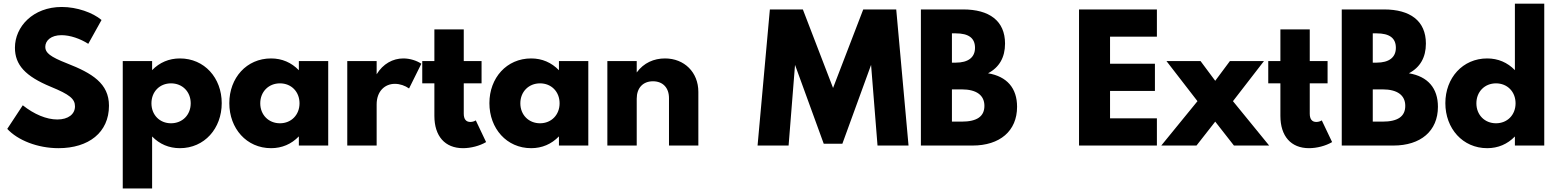

<svg xmlns="http://www.w3.org/2000/svg" viewBox="-20 -802 8580 1058"><path d="M20 -91.8C77.7 -29.1 187.3 14.5 302.3 14.5C468.2 14.5 580.5 -71.8 580.5 -219.5C580.5 -342.3 487.7 -398.6 349.5 -452.7C256.4 -489.1 229.5 -511.4 229.5 -543.2C229.5 -579.1 261.8 -608.2 318.6 -608.2C366.8 -608.2 422.7 -588.6 466.4 -560.5L539.5 -691.8C491.4 -732.7 403.6 -763.6 320.5 -763.6C161.8 -763.6 62.3 -655 62.3 -539.1C62.3 -444.5 119.5 -381.8 260.5 -323.6C363.2 -281.4 393.2 -257.3 393.2 -215.9C393.2 -173.2 356.4 -143.6 295.9 -143.6C236.4 -143.6 168.6 -171.8 105.5 -221.8Z M656.4 -465.5V236.4H818.2V-50C859.1 -7.7 911.4 14.5 971.4 14.5C1106.4 14.5 1201.8 -94.1 1201.8 -233.6C1201.8 -372.7 1106.4 -480 971.4 -480C911.4 -480 859.1 -457.7 818.2 -415.5V-465.5ZM814.5 -232.7C814.5 -296.8 860 -342.7 922.3 -342.7C985 -342.7 1030.9 -296.8 1030.9 -232.7C1030.9 -168.6 985 -122.7 922.3 -122.7C860 -122.7 814.5 -168.6 814.5 -232.7Z M1473.6 14.5C1533.6 14.5 1585.5 -7.7 1626.8 -50.5V0H1788.6V-465.5H1626.8V-415C1585.5 -457.7 1533.6 -480 1473.6 -480C1338.6 -480 1243.6 -372.7 1243.6 -233.6C1243.6 -94.1 1338.6 14.5 1473.6 14.5ZM1414.1 -232.7C1414.1 -296.4 1460 -342.7 1522.7 -342.7C1585 -342.7 1630.5 -296.8 1630.5 -232.7C1630.5 -169.1 1585 -122.7 1522.7 -122.7C1460 -122.7 1414.1 -169.1 1414.1 -232.7Z M1893.6 0H2055.5V-226.8C2055.5 -298.6 2100 -340 2155.9 -340C2184.1 -340 2212.3 -330 2234.1 -314.5L2301.8 -450.9C2276.4 -467.7 2239.5 -480 2202.7 -480C2145 -480 2090.5 -450.5 2055.5 -392.7V-465.5H1893.6Z M2306.8 -465.5V-342.7H2373.6V-163.6C2373.6 -51.8 2431.8 14.5 2531.4 14.5C2574.5 14.5 2623.6 1.8 2658.6 -19.1L2601.8 -138.6C2592.3 -132.7 2581.8 -130 2571.4 -130C2547.7 -130 2535.5 -145.9 2535.5 -175.9V-342.7H2633.6V-465.5H2535.5V-640H2373.6V-465.5Z M2906.8 14.5C2966.8 14.5 3018.6 -7.7 3060 -50.5V0H3221.8V-465.5H3060V-415C3018.6 -457.7 2966.8 -480 2906.8 -480C2771.8 -480 2676.8 -372.7 2676.8 -233.6C2676.8 -94.1 2771.8 14.5 2906.8 14.5ZM2847.3 -232.7C2847.3 -296.4 2893.2 -342.7 2955.9 -342.7C3018.2 -342.7 3063.6 -296.8 3063.6 -232.7C3063.6 -169.1 3018.2 -122.7 2955.9 -122.7C2893.2 -122.7 2847.3 -169.1 2847.3 -232.7Z M3488.6 0V-258.2C3488.6 -317.7 3523.2 -354.1 3578.2 -354.1C3632.3 -354.1 3666.4 -318.6 3666.4 -261.4V0H3828.2V-295.9C3828.2 -403.6 3750.9 -480 3644.5 -480C3583.6 -480 3527.3 -455.9 3488.6 -402.7V-465.5H3326.8V0Z M4154.5 0H4325.5L4360.9 -444.5L4519.1 -10H4621.8L4780 -444.5L4815.5 0H4986.4L4918.6 -750H4736.8L4570.5 -317.3L4404.1 -750H4222.3Z M5339.1 0C5489.5 0 5584.5 -80 5584.5 -213.6C5584.5 -316.4 5528.6 -380.9 5424.5 -398.2C5486.4 -430.5 5518.2 -485.9 5518.2 -561.8C5518.2 -687.7 5430.9 -750 5287.3 -750H5054.5V0ZM5279.1 -309.5C5360.9 -309.5 5404.5 -277.3 5404.5 -218.6C5404.5 -160.5 5363.6 -131.8 5279.1 -131.8H5225.5V-309.5ZM5246.4 -618.2C5318.2 -618.2 5352.7 -591.8 5352.7 -538.6C5352.7 -485.9 5315.5 -456.8 5246.4 -456.8H5225.5V-618.2Z M6355 0V-150H6096.8V-300.9H6344.1V-450.9H6096.8V-600H6355V-750H5925.9V0Z M6379.1 0H6573.2L6676.4 -131.8L6779.5 0H6973.6L6774.1 -244.5L6945 -465.5H6757.3L6676.4 -356.8L6595.5 -465.5H6407.7L6578.6 -244.5Z M6968.6 -465.5V-342.7H7035.5V-163.6C7035.5 -51.8 7093.6 14.5 7193.2 14.5C7236.4 14.5 7285.5 1.8 7320.5 -19.1L7263.6 -138.6C7254.1 -132.7 7243.6 -130 7233.2 -130C7209.5 -130 7197.3 -145.9 7197.3 -175.9V-342.7H7295.5V-465.5H7197.3V-640H7035.5V-465.5Z M7658.2 0C7808.6 0 7903.6 -80 7903.6 -213.6C7903.6 -316.4 7847.7 -380.9 7743.6 -398.2C7805.5 -430.5 7837.3 -485.9 7837.3 -561.8C7837.3 -687.7 7750 -750 7606.4 -750H7373.6V0ZM7598.2 -309.5C7680 -309.5 7723.6 -277.3 7723.6 -218.6C7723.6 -160.5 7682.7 -131.8 7598.2 -131.8H7544.5V-309.5ZM7565.5 -618.2C7637.3 -618.2 7671.8 -591.8 7671.8 -538.6C7671.8 -485.9 7634.5 -456.8 7565.5 -456.8H7544.5V-618.2Z M8175 14.5C8235 14.5 8286.8 -7.7 8327.7 -50V0H8489.5V-781.8H8327.7V-415.5C8286.8 -457.7 8235 -480 8175 -480C8040 -480 7944.5 -372.7 7944.5 -233.6C7944.5 -94.1 8040 14.5 8175 14.5ZM8115.5 -232.7C8115.5 -296.8 8161.4 -342.7 8223.6 -342.7C8285.9 -342.7 8331.4 -296.8 8331.4 -232.7C8331.4 -168.6 8285.9 -122.7 8223.6 -122.7C8161.4 -122.7 8115.5 -168.6 8115.5 -232.7Z"/></svg>

Font: Spartan MB ExtBd
Style: Regular
Weight: 800
Designer: Matt Bailey, Mirko Velimirovic
Foundry: Matt Bailey
Version: Version 1.005